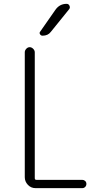

<svg xmlns="http://www.w3.org/2000/svg" viewBox="-20 -975 540 995"><path d="M164.1 0Q140.6 0 124.5 -17.1Q108.4 -34.2 108.4 -56.6V-704.1Q108.4 -713.9 116.2 -722.2Q124 -730.5 133.8 -730.5Q143.6 -730.5 151.9 -722.2Q160.2 -713.9 160.2 -704.1V-51.8Q160.2 -43 168 -43H406.2Q415 -43 421.4 -37.1Q427.7 -31.2 427.7 -22Q427.7 -12.7 421.4 -6.3Q415 0 406.2 0ZM267.6 -924.8Q289.1 -955.1 325.2 -955.1Q335.9 -955.1 340.3 -944.8Q344.7 -934.6 337.9 -926.8L243.2 -809.6Q228.5 -790 200.2 -790Q192.4 -790 187.5 -797.4Q182.6 -804.7 188.5 -811.5Z"/></svg>

Font: Rounded-X Mgen+ 1mn light
Style: Regular
Weight: 200
Designer: [Source Han Sans]
Ryoko NISHIZUKA  (kana & ideographs); Paul D. Hunt (Latin, Greek & Cyrillic); Wenlong ZHANG  (bopomofo
Version: Version 1.059.20150602